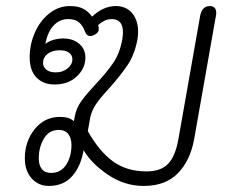

<svg xmlns="http://www.w3.org/2000/svg" viewBox="-20 -604 754 634"><path d="M62 -81Q62 -137 94.5 -177.5Q127 -218 178 -218Q208 -218 224 -204L227 -220Q232 -247 248.5 -270Q265 -293 294 -324Q332 -364 354 -396.5Q376 -429 384 -475Q386 -491 386 -497Q386 -541 349 -541Q335 -541 323 -534.5Q311 -528 304 -521L306 -513V-508Q306 -495 290 -488Q283 -485 278 -485Q266 -485 261 -499Q253 -520 240.5 -530.5Q228 -541 205 -541Q176 -541 156 -518.5Q136 -496 130 -459Q141 -468 157 -472.5Q173 -477 188 -477Q221 -477 241.5 -459.5Q262 -442 262 -414Q262 -379 234 -352Q206 -325 160 -325Q123 -325 100.5 -348Q78 -371 78 -415Q78 -457 95 -496Q112 -535 142.5 -559.5Q173 -584 211 -584Q237 -584 254 -575.5Q271 -567 284 -549Q321 -584 362 -584Q397 -584 416.5 -560.5Q436 -537 436 -499Q436 -491 434 -475Q425 -425 402.5 -391Q380 -357 341 -313Q313 -283 298 -261.5Q283 -240 278 -216L270 -171Q307 -105 352.5 -71.5Q398 -38 464 -38Q511 -38 535 -63Q559 -88 569 -144L641 -552Q647 -584 673 -584Q694 -584 694 -561Q694 -555 693 -552L621 -144Q608 -73 567 -31.5Q526 10 455 10Q391 10 336.5 -27Q282 -64 256 -108Q247 -55 218.5 -22.5Q190 10 141 10Q107 10 84.5 -15Q62 -40 62 -81ZM219 -408Q219 -422 208 -430Q197 -438 177 -438Q152 -438 137 -426Q122 -414 122 -396Q122 -383 133 -374Q144 -365 164 -365Q187 -365 203 -378Q219 -391 219 -408ZM216 -125Q216 -148 205.5 -161.5Q195 -175 174 -175Q142 -175 125 -146.5Q108 -118 108 -81Q108 -59 118 -46Q128 -33 149 -33Q181 -33 198.5 -60Q216 -87 216 -125Z"/></svg>

Font: Kodchasan ExtraLight
Style: Italic
Weight: 275
Italic angle: -10°
Version: Version 1.000; ttfautohint (v1.6)